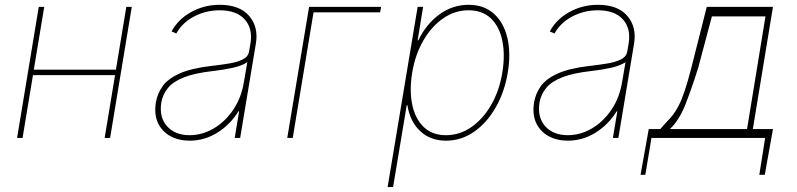

<svg xmlns="http://www.w3.org/2000/svg" viewBox="-20 -574 3316 799"><path d="M164.1 -545.5 120.7 -284.1H462.4L505.7 -545.5H528.4L438.2 0H415.5L458.8 -261.4H117.2L73.9 0H51.1L141.3 -545.5Z M769.2 11.4Q724.4 11.4 689.8 -7.1Q655.2 -25.6 638 -61.1Q620.7 -96.6 628.6 -147.7Q634.9 -184.7 656.8 -215.4Q678.6 -246.1 726.7 -267.9Q774.9 -289.8 860.1 -299.7Q898.4 -304 932.9 -309.7Q967.3 -315.3 990.1 -326.7Q1012.8 -338.1 1016.3 -359.4L1022 -392Q1032.7 -454.9 998.6 -493.1Q964.5 -531.2 894.2 -531.2Q836.6 -531.2 787.5 -505.3Q738.3 -479.4 713.8 -434.7L693.9 -443.2Q721.6 -494.3 775.9 -524.1Q830.3 -554 894.2 -554Q977.3 -554 1016.9 -507.6Q1056.5 -461.3 1044.7 -392L979.4 0H956.7L975.1 -110.8H972.3Q938.2 -55.4 884.6 -22Q831 11.4 769.2 11.4ZM769.2 -11.4Q821 -11.4 868.8 -39.2Q916.5 -67.1 950.5 -117Q984.4 -166.9 995 -233L1009.2 -315.3Q986.9 -300.4 949.8 -292.1Q912.6 -283.7 865.8 -278.4Q791.2 -269.9 746.4 -252.5Q701.7 -235.1 679.7 -208.8Q657.7 -182.5 651.3 -147.7Q641.7 -85.9 675.1 -48.7Q708.5 -11.4 769.2 -11.4Z M1566.1 -545.5 1561.8 -522.7H1284.8L1198.2 0H1175.4L1266.3 -545.5Z M1593 204.5 1718 -545.5H1740.8L1718 -406.2H1720.9Q1753.9 -474.4 1808.8 -514.2Q1863.6 -554 1929.7 -554Q1994.3 -554 2035.3 -517Q2076.3 -480.1 2091.4 -416.2Q2106.5 -352.3 2093 -271.3Q2079.5 -191.1 2043 -127.1Q2006.4 -63.2 1953.1 -25.9Q1899.9 11.4 1835.9 11.4Q1771 11.4 1728.5 -28.4Q1686.1 -68.2 1675.4 -136.4H1672.6L1615.8 204.5ZM1695.3 -271.3Q1683.2 -197.4 1695.5 -138.7Q1707.7 -79.9 1743.1 -45.6Q1778.4 -11.4 1835.9 -11.4Q1893.5 -11.4 1942.3 -45.6Q1991.1 -79.9 2024.7 -138.7Q2058.2 -197.4 2070.3 -271.3Q2082.4 -345.2 2070.5 -403.9Q2058.6 -462.7 2023.3 -497Q1987.9 -531.2 1929.7 -531.2Q1872.2 -531.2 1823.3 -497Q1774.5 -462.7 1740.9 -403.9Q1707.4 -345.2 1695.3 -271.3Z M2343 11.4Q2298.3 11.4 2263.7 -7.1Q2229 -25.6 2211.8 -61.1Q2194.6 -96.6 2202.4 -147.7Q2208.8 -184.7 2230.6 -215.4Q2252.5 -246.1 2300.6 -267.9Q2348.7 -289.8 2433.9 -299.7Q2472.3 -304 2506.7 -309.7Q2541.2 -315.3 2563.9 -326.7Q2586.6 -338.1 2590.2 -359.4L2595.9 -392Q2606.5 -454.9 2572.4 -493.1Q2538.4 -531.2 2468 -531.2Q2410.5 -531.2 2361.3 -505.3Q2312.1 -479.4 2287.6 -434.7L2267.8 -443.2Q2295.5 -494.3 2349.8 -524.1Q2404.1 -554 2468 -554Q2551.1 -554 2590.7 -507.6Q2630.3 -461.3 2618.6 -392L2553.3 0H2530.5L2549 -110.8H2546.2Q2512.1 -55.4 2458.5 -22Q2404.8 11.4 2343 11.4ZM2343 -11.4Q2394.9 -11.4 2442.6 -39.2Q2490.4 -67.1 2524.3 -117Q2558.2 -166.9 2568.9 -233L2583.1 -315.3Q2560.7 -300.4 2523.6 -292.1Q2486.5 -283.7 2439.6 -278.4Q2365.1 -269.9 2320.3 -252.5Q2275.6 -235.1 2253.6 -208.8Q2231.5 -182.5 2225.1 -147.7Q2215.6 -85.9 2248.9 -48.7Q2282.3 -11.4 2343 -11.4Z M2645.6 153.4 2679.7 -36.9H2728Q2743.3 -55.4 2756 -68.4Q2768.8 -81.3 2780.5 -96.2Q2792.3 -111.2 2804.2 -134.2Q2816.1 -157.3 2829 -195.1Q2842 -233 2857.2 -292.6L2921.2 -545.5H3196.7L3112.9 -36.9H3196.7L3162.6 153.4H3139.9L3164.1 0H2691.1L2665.5 153.4ZM2767.8 -36.9H3088.8L3165.5 -505.7H2942.5L2885.7 -292.6Q2859.4 -208.5 2833.1 -141.2Q2806.8 -73.9 2767.8 -36.9Z"/></svg>

Font: Inter Thin  BETA
Style: Italic
Weight: 100
Italic angle: -9.39999°
Designer: Rasmus Andersson
Foundry: rsms
Version: Version 3.011;git-f93a4a705